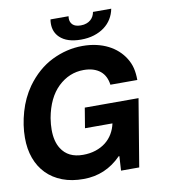

<svg xmlns="http://www.w3.org/2000/svg" viewBox="-98 -1001 963 1093"><g transform="rotate(-10 383.5 -454.0)"><path d="M419.7 -774.1Q339.1 -774.1 298.3 -813.2Q266 -844.1 266 -892.4Q266 -904.1 268.1 -917.6H372.5Q371.4 -911.2 371.4 -905.2Q371.4 -882.5 386.2 -868.3Q400.9 -854 432.9 -854Q451.7 -854 465.9 -859.4Q480.1 -864.7 490.1 -873.4Q500 -882.1 505.9 -893.6Q511.7 -905.2 513.8 -917.6H619.3Q613.3 -886 597.1 -859.7Q581 -833.5 555.4 -814.5Q529.8 -795.5 495.7 -784.8Q461.6 -774.1 419.7 -774.1ZM296.9 9.9Q228.7 10.3 174.9 -10.3Q121.1 -30.9 83.8 -68.9Q46.5 -106.9 27 -160.3Q7.5 -213.8 7.8 -279.1Q7.8 -351.2 29.8 -427.6Q51.5 -503.2 94.8 -565Q158.4 -653.1 243.6 -695Q329.9 -737.2 420.5 -737.2Q463.8 -737.2 500.9 -728.7Q538 -720.2 568.4 -704.7Q598.7 -689.3 622.3 -667.8Q646 -646.3 662.3 -620Q680.4 -591.3 687.7 -560.5Q695 -529.8 695 -492.2H539.4Q536.2 -517.4 526.3 -537.6Q516.3 -557.9 499.3 -571.9Q482.2 -585.9 458.3 -593.6Q434.3 -601.2 403.4 -601.2Q320 -601.2 255.7 -540.1Q192.1 -479 171.2 -364.3Q168.3 -346.2 166.9 -329.5Q165.5 -312.9 165.5 -297.6Q165.5 -229.8 192.5 -187.9Q231.2 -126.1 317.1 -126.1Q357.6 -126.1 390.8 -137.1Q424 -148.1 448.9 -167.6Q473.7 -187.1 489.9 -214.3Q506 -241.5 512.8 -273.4H354L373.2 -389.2H683.9L619.3 0H514.2L519.2 -83.1H515.3Q424.4 9.9 296.9 9.9Z"/></g></svg>

Font: Linik Sans
Style: Bold Italic
Weight: 700
Italic angle: 9°
Designer: Fonts by Rasmus Andersson / Changes by Cristiano Sobral with parts from Marc Monis
Foundry: rsms
Version: Version 3.020; ttfautohint (v1.6)